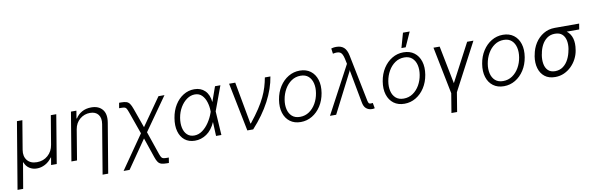

<svg xmlns="http://www.w3.org/2000/svg" viewBox="-59 -1346 6592 2131"><g transform="rotate(-10 3237.5 -280.5)"><path d="M1.8 207 127.8 -545.5H188.9L134.6 -220.2Q122.9 -148.4 159.3 -103.3Q195.7 -58.2 268.5 -58.2Q341.3 -58.2 392.2 -103.3Q443.2 -148.4 454.9 -220.2L509.6 -545.5H571L480.1 0H416.5L430.8 -82.4H426.5Q394.5 -37.3 349.1 -13.3Q303.6 10.7 256 10.3Q209.9 10.7 172.6 -13.3Q135.3 -37.3 119 -82.4H114.7L65.3 207Z M765.3 -340.9 708.8 0H645.6L736.5 -545.5H797.9L783.7 -459.9H789.4Q815 -501.8 860.3 -527.2Q905.5 -552.6 965.6 -552.6Q1048.3 -552.6 1090.9 -501.4Q1133.5 -450.3 1117.5 -353.3L1024.1 204.5H960.9L1053.3 -349.4Q1064.3 -416.2 1034.3 -455.4Q1004.3 -494.7 941.1 -494.7Q877.1 -494.7 827.4 -453.5Q777.7 -412.3 765.3 -340.9Z M1197.4 204.5 1459.9 -173.7 1370.4 -425.8Q1359.7 -456 1351.7 -469.3Q1343.8 -482.6 1330.4 -486.2Q1317.1 -489.7 1290.1 -489.7H1269.5L1279.8 -549.4H1300.4Q1339.1 -549.4 1361.7 -542.1Q1384.2 -534.8 1398.6 -514.2Q1413 -493.6 1427.2 -453.5L1505 -234.7L1722.7 -545.5H1790.5L1528.1 -173.3L1616.5 85.2Q1626.1 112.9 1634.4 125.5Q1642.8 138.1 1657 141.5Q1671.2 144.9 1697.1 144.9H1717.7L1708.1 204.5H1687.5Q1648.8 204.5 1625.4 197.6Q1601.9 190.7 1587.2 171Q1572.4 151.3 1559.7 112.9L1483.3 -111.2L1264.9 204.5Z M2036.2 11.4Q1967.7 10.7 1922.4 -25.9Q1877.1 -62.5 1859.4 -127Q1841.6 -191.4 1855.8 -275.9Q1869 -357.6 1907.5 -419.9Q1946 -482.2 2002.7 -517.4Q2059.3 -552.6 2126.4 -552.6Q2199.9 -552.6 2245.9 -507.3Q2291.9 -462 2300.4 -378.2H2300.8L2360.1 -545.5H2420.8L2319.6 -271.3L2318.9 -268.5L2335.9 0H2275.6L2268.8 -158.4Q2230.8 -71.4 2168.9 -29.5Q2106.9 12.4 2036.2 11.4ZM2263.8 -275.2 2263.5 -287.3Q2262.8 -335.6 2248.2 -383.3Q2233.7 -431.1 2202.9 -462.9Q2172.2 -494.7 2122.9 -494.7Q2075.6 -494.7 2032.8 -464.8Q1990.1 -435 1959.3 -383.5Q1928.6 -332 1917.6 -267.4Q1907.3 -204.2 1918.5 -154.1Q1929.7 -104 1960.4 -75.3Q1991.1 -46.5 2038.7 -46.5Q2088.1 -46.5 2130.9 -77.2Q2173.7 -108 2206.9 -157.7Q2240.1 -207.4 2259.9 -263.8Z M2628.2 0 2518.8 -545.5H2588.1L2675.1 -70H2680.8Q2744 -148.8 2786 -213.1Q2828.1 -277.3 2854.4 -332.6Q2880.7 -387.8 2896.3 -439.6Q2911.9 -491.5 2921.9 -545.5H2984.4Q2963.4 -411.9 2890.4 -273.4Q2817.5 -134.9 2694.2 0Z M3230.1 11.4Q3158.4 11.4 3109.6 -25Q3060.7 -61.4 3040.3 -126.1Q3019.9 -190.7 3033.7 -275.2Q3047.2 -357.6 3087.5 -420.1Q3127.8 -482.6 3186.8 -517.8Q3245.7 -552.9 3315 -552.9Q3387.1 -552.9 3435.9 -516.3Q3484.7 -479.8 3505.1 -415.1Q3525.6 -350.5 3511.7 -265.6Q3498.2 -183.9 3457.9 -121.4Q3417.6 -58.9 3358.7 -23.8Q3299.7 11.4 3230.1 11.4ZM3231.2 -46.5Q3289.1 -46.5 3334.9 -77.6Q3380.7 -108.7 3410.5 -160.7Q3440.3 -212.7 3450.3 -275.2Q3460.2 -335.2 3448.3 -385.1Q3436.4 -435 3403.1 -465.2Q3369.7 -495.4 3314.3 -495.4Q3256.7 -495.4 3210.9 -464Q3165.1 -432.5 3135.3 -380.3Q3105.5 -328.1 3095.2 -265.6Q3085.2 -206 3096.9 -156.1Q3108.7 -106.2 3142.2 -76.3Q3175.8 -46.5 3231.2 -46.5Z M4028.8 6.7Q3995 6.4 3967.9 -15.6Q3940.7 -37.6 3932.2 -91.3L3861.9 -467.7L3860.8 -450.6H3859.7L3629.3 0H3559.7L3845.5 -536.2L3832.7 -596.9Q3819.2 -658 3791.7 -671.7Q3764.2 -685.4 3711.6 -673.7L3703.5 -733.3Q3707 -735.4 3723.7 -738.6Q3740.4 -741.8 3761 -741.8Q3813.9 -741.8 3845.7 -713.8Q3877.5 -685.7 3890.6 -621.1L3997.2 -92.3Q3997.5 -91.3 3997.9 -88.8Q4000 -79.2 4005.7 -67.8Q4011.4 -56.5 4030.9 -56.8Q4033.7 -56.8 4038 -57Q4042.3 -57.2 4045.8 -57.9Q4051.5 -58.2 4052.6 -58.2L4063.6 3.2Q4062.9 3.2 4061.4 3.6Q4051.1 5.7 4043.3 6.7Q4035.5 7.8 4028.8 6.7Z M4398.8 11.4Q4327.1 11.4 4278.2 -25Q4229.4 -61.4 4209 -126.1Q4188.6 -190.7 4202.4 -275.2Q4215.9 -357.6 4256.2 -420.1Q4296.5 -482.6 4355.5 -517.8Q4414.4 -552.9 4483.7 -552.9Q4555.8 -552.9 4604.6 -516.3Q4653.4 -479.8 4673.8 -415.1Q4694.2 -350.5 4680.4 -265.6Q4666.9 -183.9 4626.6 -121.4Q4586.3 -58.9 4527.3 -23.8Q4468.4 11.4 4398.8 11.4ZM4399.9 -46.5Q4457.7 -46.5 4503.6 -77.6Q4549.4 -108.7 4579.2 -160.7Q4609 -212.7 4619 -275.2Q4628.9 -335.2 4617 -385.1Q4605.1 -435 4571.7 -465.2Q4538.4 -495.4 4483 -495.4Q4425.4 -495.4 4379.6 -464Q4333.8 -432.5 4304 -380.3Q4274.1 -328.1 4263.8 -265.6Q4253.9 -206 4265.6 -156.1Q4277.3 -106.2 4310.9 -76.3Q4344.5 -46.5 4399.9 -46.5ZM4471.2 -603.3 4517.8 -768.5H4593.4L4519.2 -603.3Z M4822.1 -545.5H4892L4976.6 -118.3L5201.7 -545.5H5272.4L4992.5 -13.8L4956.7 203.1H4892.8L4928.6 -13.8Z M5519.5 11.4Q5447.8 11.4 5399 -25Q5350.1 -61.4 5329.7 -126.1Q5309.3 -190.7 5323.2 -275.2Q5336.6 -357.6 5377 -420.1Q5417.3 -482.6 5476.2 -517.8Q5535.2 -552.9 5604.4 -552.9Q5676.5 -552.9 5725.3 -516.3Q5774.1 -479.8 5794.6 -415.1Q5815 -350.5 5801.1 -265.6Q5787.6 -183.9 5747.3 -121.4Q5707 -58.9 5648.1 -23.8Q5589.1 11.4 5519.5 11.4ZM5520.6 -46.5Q5578.5 -46.5 5624.3 -77.6Q5670.1 -108.7 5699.9 -160.7Q5729.8 -212.7 5739.7 -275.2Q5749.6 -335.2 5737.7 -385.1Q5725.9 -435 5692.5 -465.2Q5659.1 -495.4 5603.7 -495.4Q5546.2 -495.4 5500.4 -464Q5454.5 -432.5 5424.7 -380.3Q5394.9 -328.1 5384.6 -265.6Q5374.6 -206 5386.4 -156.1Q5398.1 -106.2 5431.6 -76.3Q5465.2 -46.5 5520.6 -46.5Z M5911.6 -258.5 5914.4 -269.9Q5926.5 -343 5963.8 -401.5Q6001.1 -459.9 6058.1 -494.1Q6115.1 -528.4 6185.7 -528.4Q6187.1 -528.4 6188.6 -528.4H6460.9L6450.3 -464.1H6309.7Q6353 -431.1 6368.6 -376.1Q6384.2 -321 6371.8 -248.6L6370.4 -238.6Q6362.6 -192.1 6339.7 -147.7Q6316.8 -103.3 6280.9 -67.8Q6245 -32.3 6198.7 -11.2Q6152.3 9.9 6097.7 9.9Q6025.9 9.9 5980.5 -25.6Q5935 -61.1 5917.3 -122Q5899.5 -182.9 5911.6 -258.5ZM5995.4 -269.9 5992.5 -258.5Q5983.3 -204.2 5991.5 -157.7Q5999.6 -111.2 6028.1 -82.9Q6056.5 -54.7 6108 -54.3Q6160.2 -54.7 6198.2 -82.9Q6236.2 -111.2 6259.8 -157.7Q6283.4 -204.2 6292.6 -258.5L6295.5 -269.9Q6304 -321.7 6295.1 -365.9Q6286.2 -410.2 6257.3 -437.1Q6228.3 -464.1 6175.4 -464.1Q6123.9 -464.1 6086.6 -437.1Q6049.4 -410.2 6026.5 -365.9Q6003.6 -321.7 5995.4 -269.9Z"/></g></svg>

Font: Inter Light  BETA
Style: Italic
Weight: 300
Italic angle: 9.39999°
Designer: Rasmus Andersson
Foundry: rsms
Version: Version 3.011;git-f93a4a705